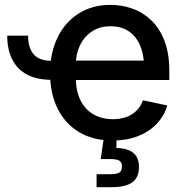

<svg xmlns="http://www.w3.org/2000/svg" viewBox="-20 -570 764 794"><path d="M194.8 -239.7Q103 -239.7 56.4 -287.8Q9.8 -335.9 9.8 -422.4H96.2Q96.2 -372.6 119.1 -345.5Q142.1 -318.4 194.8 -318.4ZM445.8 11.2Q365.7 11.2 307.6 -23.4Q249.5 -58.1 218.3 -120.8Q187 -183.6 187 -267.6Q187 -351.1 217.8 -414.6Q248.5 -478 304.9 -513.9Q361.3 -549.8 437 -549.8Q484.4 -549.8 528.1 -534.2Q571.8 -518.6 606.2 -485.4Q640.6 -452.1 660.4 -400.4Q680.2 -348.6 680.2 -276.4V-239.3H245.1V-319.3H625L575.7 -293Q575.7 -342.8 559.8 -380.9Q543.9 -418.9 513.2 -440.2Q482.4 -461.4 437 -461.4Q392.1 -461.4 359.9 -439.7Q327.6 -418 310.5 -382.1Q293.5 -346.2 293.5 -303.2V-250Q293.5 -194.8 312.5 -156Q331.5 -117.2 366.2 -97.2Q400.9 -77.1 446.8 -77.1Q477.1 -77.1 502 -85.9Q526.9 -94.7 544.4 -112.3Q562 -129.9 571.3 -155.3L671.9 -133.8Q659.2 -90.8 628.2 -58.1Q597.2 -25.4 550.8 -7.1Q504.4 11.2 445.8 11.2ZM379.4 204.1V150.4H438Q463.4 150.4 473.9 143.3Q484.4 136.2 484.4 119.1Q484.4 101.6 473.9 94.7Q463.4 87.9 438 87.9H396.5L412.6 -22.9H461.9V0L461.4 42Q507.8 43 531.2 62.3Q554.7 81.5 554.7 120.6Q554.7 164.1 527.1 184.1Q499.5 204.1 440.4 204.1Z"/></svg>

Font: Inter 16pt Medium
Style: Regular
Weight: 500
Version: Version 4.001;git-66647c0bb